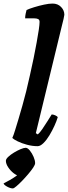

<svg xmlns="http://www.w3.org/2000/svg" viewBox="-61 -820 381 1077"><path d="M150 0Q121 0 91 -8Q61 -16 38.5 -27Q16 -38 8 -46Q15 -61 23.5 -89Q32 -117 43 -153Q54 -189 65 -229Q76 -269 86 -308Q96 -351 107 -398.5Q118 -446 127.5 -493Q137 -540 144.5 -581Q152 -622 156.5 -652.5Q161 -683 161 -697Q161 -709 153 -713Q145 -717 132 -717H80Q80 -730 83 -743.5Q86 -757 88 -764Q103 -771 130.5 -779.5Q158 -788 186 -794Q214 -800 234 -800Q263 -800 281.5 -781Q300 -762 300 -737Q300 -733 295.5 -713.5Q291 -694 285 -671L140 -73L151 -66Q162 -75 176 -95.5Q190 -116 204.5 -139Q219 -162 229 -178Q238 -178 249 -173Q260 -168 263 -163Q257 -142 244.5 -114.5Q232 -87 216 -60.5Q200 -34 182.5 -17Q165 0 150 0ZM12 237Q-2 237 -20 227.5Q-38 218 -41 209Q-24 200 -6 190Q12 180 28 168.5Q44 157 53 145L45 165Q33 165 15.5 151.5Q-2 138 -15 118.5Q-28 99 -28 82Q-28 72 -14.5 59.5Q-1 47 18 35.5Q37 24 55 16.5Q73 9 83 9Q94 9 106.5 24.5Q119 40 127.5 60Q136 80 136 95Q136 104 125 120.5Q114 137 96.5 157.5Q79 178 61.5 196Q44 214 30 225.5Q16 237 12 237Z"/></svg>

Font: Texturina 12pt ExtraBold
Style: Italic
Weight: 800
Italic angle: -11°
Designer: Guillermo Torres Carreño
Foundry: Omnibus-Type
Version: Version 1.002